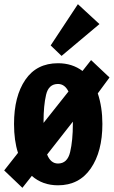

<svg xmlns="http://www.w3.org/2000/svg" viewBox="-33 -872 543 917"><path d="M434 -426Q456 -360 456 -280Q456 -148 400.5 -67.5Q345 13 244 13Q170 13 119 -32L74 25L-13 -58L53 -142Q34 -200 34 -280Q34 -412 88 -491Q142 -570 244 -570Q312 -570 361 -533L402 -585L490 -502ZM175 -292V-285L294 -435Q276 -471 244 -471Q199 -471 187 -419Q175 -367 175 -292ZM315 -281V-291L192 -134Q209 -91 244 -91Q289 -91 302 -146Q315 -201 315 -281ZM261 -605 209 -655 339 -852 442 -757Z"/></svg>

Font: Francois One
Style: Regular
Weight: 400
Designer: Vernon Adams
Foundry: Vernon Adams
Version: Version 2.000